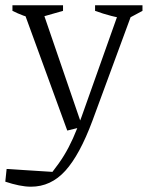

<svg xmlns="http://www.w3.org/2000/svg" viewBox="-52 -503 558 725"><path d="M-32 183 -27 135 146 146Q172 113 190 83.5Q208 54 223.5 19.5Q239 -15 256 -62L402 -473H454L297 -47Q249 82 194.5 142Q140 202 65 202Q44 202 19.5 197Q-5 192 -32 183ZM202 -10 33 -473H105L259 -24ZM81 -432Q58 -436 36.5 -444Q15 -452 -5 -462V-483H186V-462ZM430 -432Q399 -435 368 -443Q337 -451 307 -462V-483H486V-462Z"/></svg>

Font: Piazzolla 24pt Light
Style: Regular
Weight: 300
Designer: Juan Pablo del Peral
Foundry: Huerta Tipografica
Version: Version 2.005